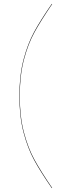

<svg xmlns="http://www.w3.org/2000/svg" viewBox="-20 -845 369 990"><path d="M249 -824Q191 -739 158 -679Q125 -619 103.5 -538Q82 -457 82 -350Q82 -243 103.5 -162Q125 -81 158 -21Q191 39 249 124L247 125Q189 41 156 -19.5Q123 -80 101.5 -161.5Q80 -243 80 -350Q80 -457 101.5 -538.5Q123 -620 156 -680.5Q189 -741 247 -825Z"/></svg>

Font: FiraGO Two
Style: Regular
Weight: 100
Designer: bBox Type
Foundry: bBox Type GmbH
Version: Version 1.001